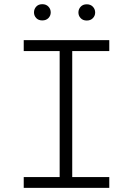

<svg xmlns="http://www.w3.org/2000/svg" viewBox="-20 -904 640 924"><path d="M94.2 -710.9H505.9V-658.2H327.6V-51.8H505.9V0H94.2V-51.8H267.1V-658.2H94.2ZM143.6 -844.2Q143.6 -860.4 154.3 -872.1Q165 -883.8 183.6 -883.8Q202.1 -883.8 213.1 -872.1Q224.1 -860.4 224.1 -844.2Q224.1 -828.6 213.1 -817.1Q202.1 -805.7 183.6 -805.7Q165 -805.7 154.3 -817.1Q143.6 -828.6 143.6 -844.2ZM357.4 -843.8Q357.4 -859.9 368.2 -871.6Q378.9 -883.3 397.5 -883.3Q416 -883.3 427 -871.6Q438 -859.9 438 -843.8Q438 -828.1 427 -816.7Q416 -805.2 397.5 -805.2Q378.9 -805.2 368.2 -816.7Q357.4 -828.1 357.4 -843.8Z"/></svg>

Font: TypoPRO Roboto Mono
Style: Regular
Weight: 300
Designer: Google
Version: Version 2.000986; 2015; ttfautohint (v1.3)